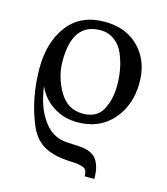

<svg xmlns="http://www.w3.org/2000/svg" viewBox="-98 -504 688 790"><g transform="rotate(15 245.5 -109.0)"><path d="M454.1 -221.7Q454.1 -126 398.4 -62Q342.8 2 247.1 2Q191.4 2 145.5 -27.3Q99.6 -56.6 78.1 -106.4Q79.1 -91.8 86.9 -58.6Q102.5 4.9 138.2 47.4Q173.8 89.8 230.5 92.8L285.2 95.7Q336.9 99.6 356.9 127.9Q377 156.2 377 209H335.9Q335.9 183.6 324.2 176.3Q312.5 168.9 283.2 166L248 164.1Q183.6 159.2 145 135.3Q106.4 111.3 85 58.6Q41 -46.9 41 -174.8Q41 -284.2 95.2 -355.5Q149.4 -426.8 252 -426.8Q343.8 -426.8 398.9 -369.6Q454.1 -312.5 454.1 -221.7ZM368.2 -187.5Q368.2 -221.7 362.3 -253.9Q356.4 -286.1 343.3 -317.9Q330.1 -349.6 304.2 -369.1Q278.3 -388.7 243.2 -388.7Q125 -388.7 125 -226.6Q125 -159.2 160.2 -98.6Q195.3 -38.1 260.7 -38.1Q320.3 -38.1 344.2 -82Q368.2 -126 368.2 -187.5Z"/></g></svg>

Font: Crimson Text
Style: Roman
Weight: 400
Version: Version 0.13